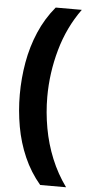

<svg xmlns="http://www.w3.org/2000/svg" viewBox="-60 -761 455 953"><g transform="rotate(5 168.0 -284.0)"><path d="M38 -280Q38 -362 52 -441.5Q66 -521 97 -593.5Q128 -666 178 -726H308Q240 -632 207.5 -516Q175 -400 175 -281Q175 -204 189 -126Q203 -48 232.5 24Q262 96 307 158H178Q128 99 97 28Q66 -43 52 -121.5Q38 -200 38 -280Z"/></g></svg>

Font: Noto Sans Cherokee
Style: Regular
Weight: 400
Designer: Monotype Design Team
Foundry: Monotype Imaging Inc.
Version: Version 2.001